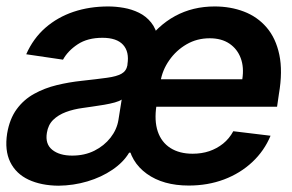

<svg xmlns="http://www.w3.org/2000/svg" viewBox="-21 -573 920 604"><path d="M572.8 10.7Q492.2 10.7 440.7 -26.4Q389.2 -63.5 380.9 -127.4L432.6 -432.1Q474.1 -492.2 529.8 -522.5Q585.4 -552.7 654.3 -552.7Q704.1 -552.7 746.3 -536.6Q788.6 -520.5 817.6 -486.8Q846.7 -453.1 857.7 -400.9Q868.7 -348.6 856.4 -277.3L850.6 -237.3H411.1L424.3 -323.7H741.2Q747.1 -361.3 736.3 -390.1Q725.6 -418.9 700.7 -435.8Q675.8 -452.6 638.7 -452.6Q598.6 -452.6 565.9 -433.6Q533.2 -414.6 511.5 -383.5Q489.7 -352.5 483.9 -316.4L471.2 -241.2Q463.9 -193.4 475.3 -159.4Q486.8 -125.5 515.1 -107.4Q543.5 -89.4 585 -89.4Q613.3 -89.4 637.2 -97.4Q661.1 -105.5 680.7 -121.1Q700.2 -136.7 712.9 -160.2L830.1 -146Q810.5 -98.6 772.7 -63.2Q734.9 -27.8 683.8 -8.5Q632.8 10.7 572.8 10.7ZM206.1 -83.5Q245.1 -83.5 275.9 -98.9Q306.6 -114.3 326.7 -139.9Q346.7 -165.5 351.6 -195.8L361.8 -259.8Q355 -254.9 340.1 -250.7Q325.2 -246.6 306.6 -243.4Q288.1 -240.2 270.3 -237.8Q252.4 -235.4 239.7 -233.4Q210.4 -229.5 186.3 -220.5Q162.1 -211.4 146.2 -195.8Q130.4 -180.2 126.5 -155.3Q120.6 -120.1 143.3 -101.8Q166 -83.5 206.1 -83.5ZM163.1 11.2Q108.4 10.7 68.8 -7.8Q29.3 -26.4 11.2 -63.2Q-6.8 -100.1 1.5 -153.3Q9.3 -199.2 31.5 -229.5Q53.7 -259.8 86.4 -277.8Q119.1 -295.9 157.5 -305.2Q195.8 -314.5 236.3 -318.8Q285.6 -324.2 315.9 -328.4Q346.2 -332.5 361.3 -341.1Q376.5 -349.6 379.9 -368.2V-370.6Q386.2 -410.2 366.2 -432.1Q346.2 -454.1 301.3 -454.1Q254.4 -454.1 223.4 -433.6Q192.4 -413.1 177.2 -385.3L61.5 -402.3Q83.5 -452.1 121.8 -485.6Q160.2 -519 210.4 -535.9Q260.7 -552.7 319.3 -552.7Q343.3 -552.7 368.4 -548.3Q393.6 -543.9 416 -533Q438.5 -522 454.3 -502.4Q470.2 -482.9 476.1 -452.1L393.6 -92.8H385.3Q367.2 -62.5 332.8 -39.1Q298.3 -15.6 254.2 -2.4Q210 10.7 163.1 11.2Z"/></svg>

Font: Inter Tight SemiBold
Style: Italic
Weight: 600
Italic angle: -9.39999°
Designer: Rasmus Andersson
Foundry: rsms
Version: Version 3.004